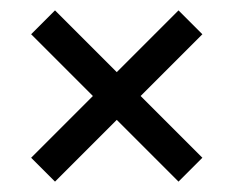

<svg xmlns="http://www.w3.org/2000/svg" viewBox="-20 -495 450 370"><path d="M86 -475 370 -191 324 -145 40 -429ZM370 -429 86 -145 40 -191 324 -475Z"/></svg>

Font: Cinzel Black
Style: Regular
Weight: 900
Designer: Natanael Gama
Version: Version 2.000